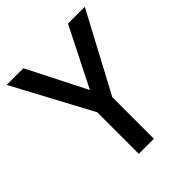

<svg xmlns="http://www.w3.org/2000/svg" viewBox="-191 -808 928 928"><g transform="rotate(-45 273.0 -343.5)"><path d="M325 -284V0H222V-284L6 -687H120L273 -385L425 -687H540Z"/></g></svg>

Font: TitilliumText
Style: Medium
Weight: 500
Designer: Accademia di Belle Arti di Urbino and others
Foundry: Accademia di Belle Arti di Urbino and others.
Version: Version 60.001